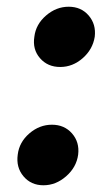

<svg xmlns="http://www.w3.org/2000/svg" viewBox="-20 -533 331 565"><path d="M157.2 -335.9Q120.1 -335.9 97.7 -361.8Q75.2 -387.7 81.1 -424.8Q85.4 -461.4 115.5 -487.3Q145.5 -513.2 182.1 -513.2Q218.8 -513.2 241 -487.3Q263.2 -461.4 258.8 -424.8Q252.9 -387.7 223.4 -361.8Q193.8 -335.9 157.2 -335.9ZM32.2 -78.1Q36.6 -114.7 66.4 -140.4Q96.2 -166 132.8 -166Q169.4 -166 191.9 -140.4Q214.4 -114.7 210 -78.1Q205.1 -41 174.8 -14.4Q144.5 12.2 107.9 12.2Q71.3 12.2 49.1 -14.2Q26.9 -40.5 32.2 -78.1Z"/></svg>

Font: Human Sans Bold
Style: Italic
Weight: 700
Italic angle: -8°
Designer: Tim Radville
Foundry: Continuum
Version: Version 1.000;FEAKit 1.0